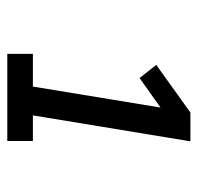

<svg xmlns="http://www.w3.org/2000/svg" viewBox="-28 -850 555 540"><g transform="rotate(90 250.0 -580.5)"><path d="M132 -323V-395H224L283 -754L200 -695L163 -742L297 -838H378L305 -395H377V-323Z"/></g></svg>

Font: Iosevka SS04 Medium
Style: Italic
Weight: 500
Italic angle: -9°
Monospace: yes
Designer: Belleve Invis
Foundry: Belleve Invis
Version: Version 19.0.0; ttfautohint (v1.8.4)